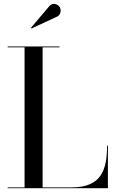

<svg xmlns="http://www.w3.org/2000/svg" viewBox="-20 -996 613 1016"><path d="M283 -908.5C300 -916.5 306 -941 296.5 -957.5C287 -974 259.5 -985.5 240.5 -963L144 -849L147 -845.5ZM551 0V-225H546.5C546.5 -98 517 -4.5 360 -4.5H205.5V-745.5H295V-750H20.5V-745.5H110V-4.5H20.5V0Z"/></svg>

Font: Bodoni* 36pt
Style: Regular
Weight: 400
Version: Version 2.3